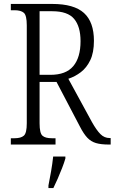

<svg xmlns="http://www.w3.org/2000/svg" viewBox="-20 -734 582 975"><path d="M35 0V-32H54Q86 -32 101 -45Q116 -58 116 -108V-605Q116 -656 101 -669Q86 -682 54 -682H35V-714H245Q356 -714 406.5 -668Q457 -622 457 -527Q457 -467 438.5 -428.5Q420 -390 390.5 -367.5Q361 -345 327 -334L447 -114Q470 -73 490 -53Q510 -33 537 -33H542V0H533Q493 0 467.5 -7.5Q442 -15 423.5 -34.5Q405 -54 386 -91L267 -318H181V-108Q181 -58 195.5 -45Q210 -32 243 -32H262V0ZM236 -354Q315 -354 352 -398Q389 -442 389 -525Q389 -599 356.5 -638Q324 -677 245 -677H181V-354ZM226 208Q233 173 239.5 135.5Q246 98 250 61H312V71Q306 92 295.5 119Q285 146 273 173.5Q261 201 251 221H226Z"/></svg>

Font: Noto Serif Lao Condensed Light
Style: Regular
Weight: 300
Width: 3
Designer: Monotype Design Team
Foundry: Monotype Imaging Inc.
Version: Version 2.003; ttfautohint (v1.8.4.7-5d5b)